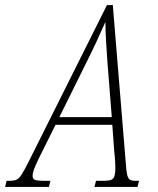

<svg xmlns="http://www.w3.org/2000/svg" viewBox="-75 -734 620 754"><path d="M-55 0 -49 -24H-36Q-20 -24 -10 -28.5Q0 -33 10.5 -49.5Q21 -66 39 -102L345 -714H368L419 -93Q421 -62 424.5 -47.5Q428 -33 435 -28.5Q442 -24 457 -24H471L465 0H296L302 -24H334Q361 -24 369.5 -33Q378 -42 378 -75Q378 -83 377 -102.5Q376 -122 374 -135L366 -244H143L76 -109Q63 -82 58 -67.5Q53 -53 53 -44Q53 -32 61.5 -28Q70 -24 98 -24H123L117 0ZM265 -490 158 -274H364L347 -489Q344 -533 341.5 -572.5Q339 -612 339 -648Q323 -612 306 -575Q289 -538 265 -490Z"/></svg>

Font: Noto Serif ExtraCondensed ExtraLight
Style: Italic
Weight: 200
Width: 2
Italic angle: -12°
Designer: Monotype Design Team
Foundry: Monotype Imaging Inc.
Version: Version 2.014; ttfautohint (v1.8.4.7-5d5b)